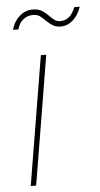

<svg xmlns="http://www.w3.org/2000/svg" viewBox="-53 -761 415 794"><g transform="rotate(-5 154.5 -363.5)"><path d="M42 0 130.9 -535.6H153.3L64.5 0ZM223.6 -646.5Q203.1 -646.5 189.5 -655.3Q175.8 -664.1 164.8 -675.3Q153.8 -686.5 142.1 -695.3Q130.4 -704.1 113.3 -704.1Q89.4 -704.1 71.8 -689.7Q54.2 -675.3 47.9 -649.9H25.4Q33.7 -683.1 57.9 -704.8Q82 -726.6 113.3 -726.6Q136.2 -726.6 150.6 -717.8Q165 -709 175.8 -697.8Q186.5 -686.5 197.3 -677.7Q208 -668.9 223.1 -668.9Q244.1 -668.9 259.5 -681.2Q274.9 -693.4 285.6 -721.2H308.6Q296.9 -686.5 274.2 -666.5Q251.5 -646.5 223.6 -646.5Z"/></g></svg>

Font: Inter 20pt Thin
Style: Italic
Weight: 250
Italic angle: -9.3988°
Version: Version 4.001;git-66647c0bb